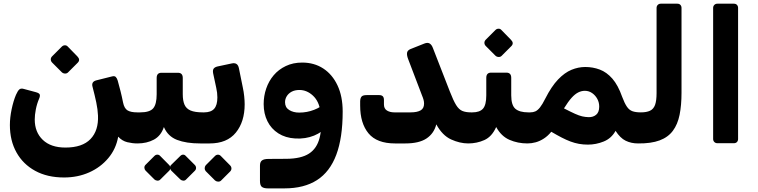

<svg xmlns="http://www.w3.org/2000/svg" viewBox="-20 -770 4102 1039"><path d="M326.6 190.4Q236 190.4 170.3 154.4Q104.6 118.5 69.1 54.7Q33.5 -9.1 33.5 -93.6Q33.5 -133.9 43 -178.9Q52.5 -224 66.5 -257Q76 -278.4 84.4 -285.8Q92.8 -293.2 107.8 -289L173.1 -271.5Q192.7 -266.2 195.2 -258.1Q197.7 -249.9 191.6 -235.9Q179.6 -207.9 173.8 -177.6Q168 -147.4 168 -123.6Q168 -54.7 211.6 -13.1Q255.2 28.5 334.1 28.5Q425.4 28.5 469.6 -17.4Q513.8 -63.4 510.3 -144.7Q508.9 -178 501 -215.6Q493.1 -253.2 481 -299.4Q472.5 -327.7 501.3 -335.2L586.4 -356.5Q600 -359.9 606.4 -353.6Q612.9 -347.2 616.9 -334.1Q625.6 -302.7 632.4 -276Q639.2 -249.2 645.9 -215.5Q652.4 -183.4 670.2 -172.6Q688 -161.9 722.7 -161.9H738.6Q753.6 -161.9 753.6 -146.9V-23.8Q753.6 6.2 722.4 6.2Q697 6.2 668.9 -0.5Q640.9 -7.3 619.6 -30.4Q607.9 35.8 566.1 85.6Q524.4 135.4 462.6 162.9Q400.9 190.4 326.6 190.4ZM348 -378Q341.5 -371.5 331.4 -372Q321.4 -372.5 314.5 -379L261.9 -431.6Q254.8 -439.1 254.8 -448.6Q254.8 -458 261.9 -465.1L314.5 -517.7Q321.4 -524.6 330.9 -524.9Q340.5 -525.2 347 -517.7L398.4 -465.1Q416.6 -446.6 400.6 -430.6Z M724 6.2Q709 6.2 709 -9.1V-131.9Q709 -161.9 739 -161.9Q790 -161.9 808.9 -183.7Q827.8 -205.6 827.8 -260.1V-348.1Q827.8 -376.2 854 -376.2H942.7Q969 -376.2 969 -348.1V-260.1Q969 -225.6 978.3 -203.9Q987.6 -182.1 1011.2 -172Q1034.9 -161.9 1077.7 -161.9Q1092.7 -161.9 1092.7 -146.9V-23.8Q1092.7 6.2 1062.7 6.2Q988 6.2 938.1 -13Q888.3 -32.3 866.9 -82.6Q851 -34.8 812.6 -14.3Q774.2 6.2 724 6.2ZM846.7 202.2Q840.9 208.1 831.7 207.6Q822.6 207.1 815.7 201.2L767.5 153Q761.6 146.5 761.3 137.5Q761 128.5 767.5 122L815.7 73.8Q822.6 66.9 831.6 66.9Q840.5 66.9 846.7 73.8L894.4 122Q901.2 128.5 901.7 137.8Q902.2 147.1 895.4 154ZM986.2 202.2Q980.4 208.1 971.6 207.6Q962.7 207.1 955.9 201.2L906.6 153Q900.8 146.5 900.4 137.2Q900.1 127.9 906.6 122L955.9 73.8Q962.7 66.9 971.1 66.9Q979.4 66.9 985.2 73.8L1033.5 122Q1040.4 128.5 1040.9 137.8Q1041.4 147.1 1034.5 154Z M1064.1 6.2Q1056 6.2 1052 1.3Q1048 -3.6 1048 -10.6V-135.6Q1048 -149.6 1056 -155.7Q1064 -161.9 1078 -161.9H1084.5Q1121.6 -161.9 1138.9 -181.3Q1156.3 -200.7 1156.3 -242.7Q1156.3 -255.2 1154.8 -268.2Q1153.3 -281.1 1150.1 -295.1L1133.4 -373.2Q1130.1 -391 1136.6 -399.1Q1143.1 -407.2 1157.8 -410.5L1234 -426.7Q1266.4 -433.9 1272.9 -400.5L1294 -296.4Q1299 -273.6 1301.5 -249Q1304 -224.4 1304 -205.9Q1304 -111 1256.2 -52.4Q1208.5 6.2 1114.4 6.2ZM1175.9 207.5Q1169.4 213.4 1159.9 212.9Q1150.5 212.4 1143.6 206.5L1093.5 156.4Q1087.6 149.9 1087.6 140.6Q1087.6 131.2 1093.5 124.1L1143.6 74Q1150.5 67.1 1159.4 67.1Q1168.4 67.1 1174.9 74L1224.4 124.1Q1231.9 131.2 1232.4 140.6Q1232.9 149.9 1226 157.4Z M1429 249.4Q1408.4 249.4 1397.6 241.7Q1386.8 234 1386.8 209V125.8Q1386.8 106.5 1397.6 98.3Q1408.4 90 1433.4 90L1530.2 89.4Q1609.6 88.8 1652.3 61.1Q1695 33.5 1709.5 -24Q1724 -81.5 1717.9 -169.4L1834.4 -166.1Q1834.4 -24.6 1799.8 67.6Q1765.2 159.8 1695.4 204.6Q1625.6 249.4 1519.6 249.4ZM1714 -166.2Q1706.5 -222 1673.4 -252.6Q1640.4 -283.1 1600.5 -283.1Q1575.4 -283.1 1557.9 -273.6Q1540.5 -264 1531.5 -248.9Q1522.5 -233.9 1522.5 -216.7Q1522.5 -188.6 1544.9 -174.7Q1567.2 -160.7 1599 -160.7Q1641.5 -160.7 1680 -175.8Q1718.5 -190.9 1734.7 -210.6L1746 -88.1Q1725.6 -54.9 1679.5 -36.2Q1633.4 -17.5 1577.8 -20.6Q1524.6 -23.7 1486.1 -48.4Q1447.6 -73 1427.2 -114Q1406.8 -155 1406.8 -207Q1406.8 -250.5 1420.6 -290.9Q1434.4 -331.2 1461 -362.7Q1487.6 -394.1 1526.7 -412.7Q1565.7 -431.4 1615.2 -431.4Q1680.4 -431.4 1729.4 -399.3Q1778.5 -367.2 1806.4 -307.9Q1834.4 -248.5 1834.4 -166.1Z M2117.9 6.2Q2019.2 6.2 1974.1 -48.4Q1929 -103 1929 -198.7V-222.4Q1929.6 -239.2 1936.5 -247.3Q1943.4 -255.4 1964.6 -255.4H2032.1Q2044.6 -255.4 2051.2 -249.2Q2057.7 -243 2057.7 -228.6V-205Q2057.7 -182.1 2073.8 -172Q2089.9 -161.9 2114.1 -161.9H2201.9Q2236.9 -161.9 2255.8 -172.5Q2274.8 -183.1 2274.8 -209.5Q2274.8 -219.7 2272 -230Q2269.3 -240.2 2263.1 -255L2188.6 -450.5Q2180.9 -470.5 2182.7 -483.9Q2184.5 -497.4 2201.3 -504.5L2276.5 -534.4Q2293.5 -541.2 2304.6 -534.9Q2315.6 -528.5 2322.1 -511.6L2414.4 -274.6Q2433.4 -225.7 2448.2 -201.7Q2463 -177.7 2481.6 -169.8Q2500.1 -161.9 2529 -161.9Q2544 -161.9 2544 -146.9V-23.8Q2544 6.2 2514 6.2Q2468.7 6.2 2421.2 -15.4Q2373.7 -37.1 2341 -97.1Q2328.6 -47.9 2288.2 -20.8Q2247.9 6.2 2173.4 6.2Z M2514 6.2Q2499 6.2 2499 -9.1V-131.9Q2499 -161.9 2529 -161.9H2535.9Q2576.1 -161.9 2593.8 -182.1Q2611.5 -202.4 2611.5 -253.9V-348.7Q2611.5 -376.9 2637.8 -376.9H2720.2Q2746.5 -376.9 2746.5 -348.7V-253.9Q2746.5 -200.7 2768.9 -181.3Q2791.4 -161.9 2839.2 -161.9H2849Q2864 -161.9 2864 -146.9V-23.8Q2864 6.2 2834 6.2Q2781.9 6.2 2737 -13.3Q2692.1 -32.9 2665.1 -82.6Q2641.9 -30.4 2601.2 -12.1Q2560.5 6.2 2514 6.2ZM2694.5 -467.7Q2688 -461.2 2677.9 -461.7Q2667.9 -462.2 2661 -468.7L2608.4 -521.4Q2601.3 -528.9 2601.3 -538.3Q2601.3 -547.7 2608.4 -554.9L2661 -607.5Q2667.9 -614.4 2677.4 -614.7Q2687 -615 2693.5 -607.5L2744.9 -554.9Q2763.1 -536.4 2747.1 -520.4Z M3161.5 12.6Q3136.4 12.6 3113.3 8.5Q3090.3 4.4 3067.3 -4.2Q3044.3 -12.8 3019 -25.9Q2993.8 -39 2963.2 -57Q2945.1 -34.6 2923.6 -20.6Q2902.1 -6.5 2879.4 -0.1Q2856.6 6.2 2834 6.2Q2819 6.2 2819 -8.8V-131.9Q2819 -161.9 2849 -161.9Q2865.1 -161.9 2877.3 -167.4Q2889.5 -173 2902.3 -188.9Q2915 -204.9 2930.8 -236.5Q2964.4 -302.7 2999.9 -339.8Q3035.4 -376.9 3072.4 -392.2Q3109.5 -407.5 3147.1 -407.5Q3188.4 -407.5 3225.7 -393.5Q3263 -379.5 3293.8 -344.4Q3324.6 -309.2 3347 -245.5Q3359.7 -211.5 3372.2 -193.1Q3384.6 -174.6 3402.3 -168.2Q3420 -161.9 3447.5 -161.9Q3462.5 -161.9 3462.5 -146.9V-23.8Q3462.5 6.2 3432.5 6.2Q3395.6 6.2 3365.8 -8.4Q3336 -23 3311.1 -61.9Q3288.4 -21 3246.8 -4.2Q3205.3 12.6 3161.5 12.6ZM3165.1 -136Q3189.6 -135.4 3205.9 -148.9Q3222.3 -162.4 3222.6 -191.9Q3223 -214.6 3212.6 -234.2Q3202.1 -253.9 3184.4 -266.2Q3166.6 -278.6 3145.1 -278.6Q3126.6 -278.6 3109 -269.8Q3091.4 -261 3073 -240.6Q3054.6 -220.1 3031.9 -183.5Q3068.7 -164.5 3091.2 -154.4Q3113.8 -144.2 3130.3 -140.4Q3146.9 -136.6 3165.1 -136Z M3433 6.2Q3418 6.2 3418 -8.8V-131.9Q3418 -161.9 3448 -161.9Q3478.8 -161.9 3497.6 -170.8Q3516.5 -179.7 3524.8 -202.3Q3533 -224.9 3533 -266.1V-727Q3533 -737 3539.5 -743.5Q3546 -750 3556 -750H3645Q3656 -750 3662 -743.5Q3668 -737 3668 -727V-268Q3668 -200.6 3657.6 -148.7Q3647.1 -96.9 3621.1 -62.1Q3595.1 -27.2 3549.4 -10.2Q3503.6 6.9 3433 6.2Z M3862.1 5Q3852.1 5 3845.6 -1.5Q3839.1 -8 3839.1 -18V-727Q3839.1 -737 3845.6 -743.5Q3852.1 -750 3862.1 -750H3951.1Q3962.1 -750 3968.1 -743.5Q3974.1 -737 3974.1 -727V-18Q3974.1 -8 3968.1 -1.5Q3962.1 5 3951.1 5Z"/></svg>

Font: Rubik Light
Style: Italic
Weight: 300
Italic angle: -12°
Designer: Hubert and Fischer
Foundry: Hubert and Fischer
Version: Version 2.300;gftools[0.9.30]